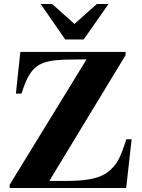

<svg xmlns="http://www.w3.org/2000/svg" viewBox="-20 -934 707 954"><path d="M634 -242H608C579 -157 566 -115 510 -75C469 -46 403 -35 308 -35H225L604 -660V-676H81L59 -469H87C132 -612 173 -636 327 -638L410 -639L28 -16V0H607ZM519 -914H461L350 -815L239 -914H182L304 -738H396Z"/></svg>

Font: XITS
Style: Bold
Weight: 700
Designer: MicroPress Inc., with final additions and corrections provided by Coen Hoffman, Elsevier (retired)
Version: Version 1.302